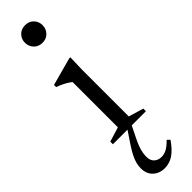

<svg xmlns="http://www.w3.org/2000/svg" viewBox="-333 -692 935 935"><g transform="rotate(-45 134.0 -225.0)"><path d="M133.5 -591.5Q106.5 -591.5 89.5 -609.2Q72.5 -627 72.5 -652.5Q72.5 -677.5 89.5 -695Q106.5 -712.5 133.5 -712.5Q160.5 -712.5 177.2 -695Q194 -677.5 194 -652.5Q194 -627 177.2 -609.2Q160.5 -591.5 133.5 -591.5ZM179 -446 176.5 -363.5V-41L253.5 -18V0H26V-18L101.5 -41V-352.5Q96 -358 84.2 -365.2Q72.5 -372.5 57.8 -379.8Q43 -387 27.5 -392V-407L171 -446ZM125 62.5Q114.5 84 108.5 101.2Q102.5 118.5 100.2 132.8Q98 147 98 159.5Q98 184.5 112.8 198Q127.5 211.5 151 211.5Q167 211.5 184.2 203.2Q201.5 195 226.5 170L240 183Q210.5 225 183 243.2Q155.5 261.5 122.5 261.5Q86 261.5 62.5 239.2Q39 217 39 179Q39 163.5 43 146.8Q47 130 57.2 109.2Q67.5 88.5 86 60.5L143 -24.5H168Z"/></g></svg>

Font: Newsreader 24pt
Style: Regular
Weight: 400
Designer: Hugues Gentile
Foundry: Production Type
Version: Version 1.003